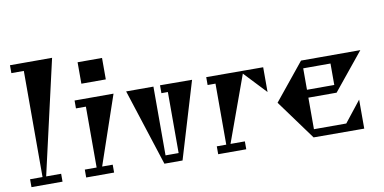

<svg xmlns="http://www.w3.org/2000/svg" viewBox="-73 -986 2398 1199"><g transform="rotate(-10 1125.5 -386.0)"><path d="M40 -723V-773H307L142 -50H237V0H40V-50H119V-723Z M459 -718H614V-582H459ZM387 -50H462V-436H399V-486H646L497 -50H564V0H387Z M1144 -486 998 0H883L726 -486H899V-50H982V-437H941V-487Z M1595 -329 1463 -469 1311 -50H1402V0H1224V-50H1284V-437H1234V-487L1595 -486Z M2150 -183V1L1829 0L1645 -252L1835 -486H2211L2019 -250H1840V-50H2045ZM2013 -436H1840V-300H2013Z"/></g></svg>

Font: Chokokutai
Style: Regular
Weight: 400
Designer: 108号,108go
Foundry: Font Zone 108
Version: Version 1.000; ttfautohint (v1.8.3)